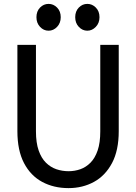

<svg xmlns="http://www.w3.org/2000/svg" viewBox="-20 -958 700 988"><path d="M332.5 10Q256.5 10 197 -22Q137.5 -54 103.5 -119Q69.5 -184 69.5 -283V-727H165V-282Q165 -223.5 178.8 -184Q192.5 -144.5 216.2 -121Q240 -97.5 270 -87.2Q300 -77 333 -77Q364.5 -77 393.5 -87.2Q422.5 -97.5 445.8 -121Q469 -144.5 482.5 -184Q496 -223.5 496 -282V-727H591V-283Q591 -184 556.5 -119Q522 -54 463.5 -22Q405 10 332.5 10ZM230 -800Q204.5 -800 186 -819.8Q167.5 -839.5 167.5 -869.5Q167.5 -900 186 -919Q204.5 -938 230 -938Q255 -938 273.8 -919Q292.5 -900 292.5 -869.5Q292.5 -839.5 273.8 -819.8Q255 -800 230 -800ZM429.5 -800Q404 -800 385.5 -819.8Q367 -839.5 367 -869.5Q367 -900 385.5 -919Q404 -938 429.5 -938Q454.5 -938 473.2 -919Q492 -900 492 -869.5Q492 -839.5 473 -819.8Q454 -800 429.5 -800Z"/></svg>

Font: Spline Sans
Style: Regular
Weight: 400
Designer: Eben Sorkin, Mirko Velimirovic
Foundry: Sorkin Type
Version: Version 1.001